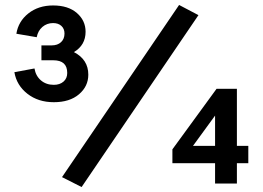

<svg xmlns="http://www.w3.org/2000/svg" viewBox="-20 -737 1061 774"><path d="M188 -554Q212 -554 226 -567Q240 -580 240 -602Q240 -621 227.5 -632.5Q215 -644 194 -644Q169 -644 151 -628.5Q133 -613 128 -587L46 -601Q54 -651 94.5 -683Q135 -715 194 -715Q255 -715 290 -684.5Q325 -654 325 -609Q325 -555 278 -527Q336 -497 336 -436Q336 -389 298.5 -357Q261 -325 197 -325Q134 -325 90.5 -359Q47 -393 38 -446L119 -461Q124 -431 145 -413Q166 -395 197 -395Q221 -395 236 -408Q251 -421 251 -443Q251 -494 195 -494H147V-554ZM230 -23 702 -717 780 -676 309 17ZM675 -79V-135L853 -379H935V-149H981V-79H935V3H847V-79ZM758 -149H847V-271Z"/></svg>

Font: LT Superior Semi-bold
Style: Regular
Weight: 600
Designer: Daniel Lyons
Foundry: LyonsType
Version: Version 1.0